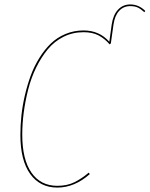

<svg xmlns="http://www.w3.org/2000/svg" viewBox="-20 -826 667 855"><path d="M560.1 -806.2Q598.1 -806.2 627 -777.3L622.6 -771.5Q608.4 -785.2 594.5 -792Q580.6 -798.8 560.1 -798.8Q530.3 -798.8 510.7 -777.8Q491.2 -756.8 485.4 -716.8L473.6 -632.8L468.3 -628.4Q445.8 -654.3 418.7 -668.5Q391.6 -682.6 352.1 -682.6Q303.7 -682.6 262.7 -662.1Q221.7 -641.6 192.4 -606Q163.1 -570.3 140.9 -524.9Q118.7 -479.5 105.5 -427.5Q92.3 -375.5 85.7 -325.2Q79.1 -274.9 79.1 -226.1Q79.1 -115.7 120.1 -57.1Q161.1 1.5 235.4 1.5Q278.8 1.5 311.5 -14.6Q344.2 -30.8 375 -57.1L379.9 -50.8Q312 9.3 235.4 9.3Q157.7 9.3 114.3 -51.5Q70.8 -112.3 70.8 -224.6Q70.8 -267.6 75.4 -311.5Q80.1 -355.5 90.8 -401.6Q101.6 -447.8 116.9 -489.5Q132.3 -531.2 155.3 -568.1Q178.2 -605 206.3 -632.1Q234.4 -659.2 272 -674.8Q309.6 -690.4 352.1 -690.4Q422.4 -690.4 466.8 -640.1L477.5 -717.3Q483.9 -759.8 505.6 -783Q527.3 -806.2 560.1 -806.2Z"/></svg>

Font: Fira Sans Compressed Eight
Style: Italic
Weight: 100
Width: 3
Italic angle: -8°
Designer: Carrois Corporate & Edenspiekermann AG
Foundry: Carrois Corporate GbR & Edenspiekermann AG
Version: Version 4.203;PS 004.203;hotconv 1.0.88;makeotf.lib2.5.64775